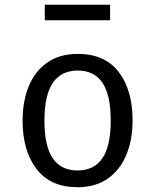

<svg xmlns="http://www.w3.org/2000/svg" viewBox="-20 -779 655 811"><path d="M308.7 -551.3Q423.1 -551.3 481.5 -474.9Q540 -398.5 540 -270.3Q540 -187.7 513.3 -124.1Q486.7 -60.5 434.9 -24.4Q383.1 11.8 307.7 11.8Q193.3 11.8 134.4 -65.1Q75.4 -142.1 75.4 -269.2Q75.4 -352.3 102.1 -416.2Q128.7 -480 180.8 -515.6Q232.8 -551.3 308.7 -551.3ZM308.7 -481Q239 -481 203.3 -429.2Q167.7 -377.4 167.7 -269.2Q167.7 -162.1 202.8 -110.5Q237.9 -59 307.7 -59Q377.4 -59 412.6 -110.8Q447.7 -162.6 447.7 -270.3Q447.7 -377.9 412.8 -429.5Q377.9 -481 308.7 -481ZM445.1 -693.3H169.2V-759H445.1Z"/></svg>

Font: FiraCode Nerd Font Mono
Style: Regular
Weight: 400
Monospace: yes
Designer: Carrois Corporate, Edenspiekermann AG, Nikita Prokopov
Foundry: Carrois Corporate, Edenspiekermann AG, Nikita Prokopov
Version: Version 6.002;Nerd Fonts 3.4.0